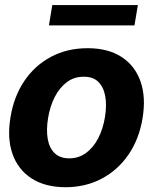

<svg xmlns="http://www.w3.org/2000/svg" viewBox="-20 -748 621 778"><path d="M245.6 10.7Q162.1 10.3 107.4 -25.4Q52.7 -61 30.5 -124.8Q8.3 -188.5 22.5 -272.9Q36.1 -356.9 78.6 -419.9Q121.1 -482.9 186.8 -517.8Q252.4 -552.7 335 -552.7Q418 -552.7 472.7 -517.1Q527.3 -481.4 549.6 -417.5Q571.8 -353.5 557.6 -268.6Q543.9 -185.1 501.2 -122.3Q458.5 -59.6 393.3 -24.7Q328.1 10.3 245.6 10.7ZM260.7 -106.4Q298.8 -106.4 328.6 -128.2Q358.4 -149.9 377.9 -187.7Q397.5 -225.6 405.3 -273.4Q413.1 -320.8 406.5 -357.9Q399.9 -395 378.4 -416.3Q356.9 -437.5 319.3 -437Q281.2 -437.5 251.5 -415.5Q221.7 -393.6 202.1 -355.5Q182.6 -317.4 174.8 -269.5Q167 -222.7 173.3 -185.5Q179.7 -148.4 201.4 -127.4Q223.1 -106.4 260.7 -106.4ZM538.6 -727.5 524.9 -645H178.2L191.9 -727.5Z"/></svg>

Font: Inter Tight
Style: Bold Italic
Weight: 700
Italic angle: -9.39999°
Designer: Rasmus Andersson
Foundry: rsms
Version: Version 3.004